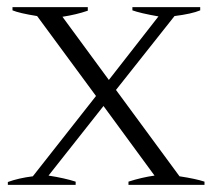

<svg xmlns="http://www.w3.org/2000/svg" viewBox="-20 -518 595 538"><path d="M553 -9V0H340V-9Q377 -21 413 -26L270 -221L116 -26Q161 -19 192 -9V0H2V-8Q32 -19 72 -24L249 -249L84 -473Q34 -481 15 -489V-498H226V-488Q194 -477 155 -471L285 -294L424 -472Q373 -481 351 -489V-498H541V-489Q517 -479 469 -473L305 -266L483 -24Q529 -17 553 -9Z"/></svg>

Font: Trirong Light
Style: Regular
Weight: 300
Designer: Katatrad Team
Foundry: CadsonDemak
Version: Version 1.001